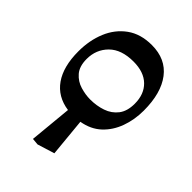

<svg xmlns="http://www.w3.org/2000/svg" viewBox="-206 -576 888 888"><g transform="rotate(45 238.5 -131.5)"><path d="M289 192 205 218 172 215 192 6Q115 -5 74.5 -63Q34 -121 34 -220Q34 -292 58.5 -351Q83 -410 132 -445.5Q181 -481 254 -481Q345 -481 393.5 -417.5Q442 -354 442 -240Q442 -180 423 -128Q404 -76 366.5 -41Q329 -6 271 4ZM230 -101Q272 -101 308.5 -113.5Q345 -126 367.5 -155Q390 -184 390 -233Q390 -295 353 -331Q316 -367 248 -367Q169 -367 127.5 -325.5Q86 -284 86 -222Q86 -174 109 -147.5Q132 -121 165.5 -111Q199 -101 230 -101Z"/></g></svg>

Font: STIX Two Text SemiBold
Style: Regular
Weight: 600
Designer: Ross Mills, John Hudson & Paul Hanslow, Tiro Typeworks Ltd; with prior portions MicroPress Inc., and Coen Hoffman.
Foundry: Tiro Typeworks Ltd
Version: Version 2.13 b171